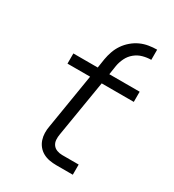

<svg xmlns="http://www.w3.org/2000/svg" viewBox="-180 -846 859 948"><g transform="rotate(30 250.0 -371.5)"><path d="M233 -572Q237 -595 245 -618Q253 -641 267 -661.5Q281 -682 300.5 -698.5Q320 -715 342 -725Q364 -735 388 -739Q412 -743 435 -743V-685Q412 -685 388 -678.5Q364 -672 344.5 -656Q325 -640 314 -617.5Q303 -595 299 -572ZM383 0H289Q269 0 249.5 -3.5Q230 -7 213.5 -16Q197 -25 185 -39.5Q173 -54 167 -72Q161 -90 160.5 -110Q160 -130 164 -150L215 -462H86V-520H225L233 -572H299L291 -520H464V-462H281L228 -141Q225 -125 226 -109Q227 -93 235.5 -81Q244 -69 258.5 -63.5Q273 -58 289 -58H383Z"/></g></svg>

Font: Iosevka Aile Light Oblique
Style: Regular
Weight: 300
Italic angle: -9°
Designer: Belleve Invis
Foundry: Belleve Invis
Version: Version 31.1.0; ttfautohint (v1.8.4)